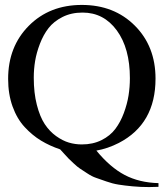

<svg xmlns="http://www.w3.org/2000/svg" viewBox="-20 -585 676 779"><path d="M611 -266Q611 -82 462 -5Q417 18 371 26Q427 94 486 125Q545 156 623 158V173Q608 174 585 174Q550 174 518 171Q486 168 461 164Q436 160 411 151Q386 142 369.5 136.5Q353 131 333.5 118Q314 105 304.5 99Q295 93 279 78Q263 63 258.5 58.5Q254 54 240 38.5Q226 23 224 21Q182 7 146.5 -14.5Q111 -36 80 -69.5Q49 -103 31 -153Q13 -203 13 -265Q13 -396 97 -480.5Q181 -565 312 -565Q443 -565 527 -481Q611 -397 611 -266ZM507 -268Q507 -389 454 -461.5Q401 -534 315 -534Q269 -534 233.5 -516Q198 -498 177 -471Q156 -444 142 -407.5Q128 -371 122.5 -337.5Q117 -304 117 -270Q117 -208 129.5 -159.5Q142 -111 161.5 -81.5Q181 -52 207.5 -33Q234 -14 259.5 -6.5Q285 1 312 1Q357 1 392 -16.5Q427 -34 448 -62Q469 -90 482.5 -126.5Q496 -163 501.5 -197.5Q507 -232 507 -268Z"/></svg>

Font: Pomorsky Unicode
Style: Medium
Weight: 500
Version: 1.1